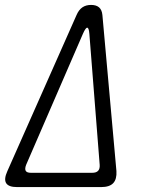

<svg xmlns="http://www.w3.org/2000/svg" viewBox="-20 -760 640 780"><path d="M10 -65 291 -699Q300 -720 314.5 -730Q329 -740 350 -740Q371 -740 382.5 -730Q394 -720 396 -699L453 -65Q455 -32 440 -16Q425 0 391 0H49Q15 0 5 -16Q-5 -32 10 -65ZM106 -58H354Q371 -58 378.5 -66Q386 -74 385 -90L343 -623Q341 -647 334.5 -647.5Q328 -648 317 -623L86 -90Q80 -74 84.5 -66Q89 -58 106 -58Z"/></svg>

Font: Maple Mono NL ExtraLight
Style: Italic
Weight: 275
Italic angle: -10°
Monospace: yes
Designer: subframe7536
Version: Version 7.000